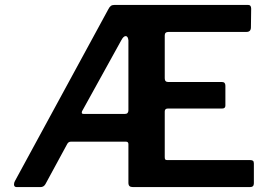

<svg xmlns="http://www.w3.org/2000/svg" viewBox="-20 -762 1096 782"><path d="M1014 -96V-15Q1014 0 998 0H522Q512 0 507.5 -4Q503 -8 503 -18V-175Q503 -185 493 -185H269Q259 -185 254 -176L165 -12Q158 0 145 0H48Q37 0 37 -11Q37 -18 41 -25L421 -724Q426 -734 431.5 -738Q437 -742 447 -742H990Q1003 -742 1003 -727L1002 -651Q1002 -632 984 -632H667Q651 -632 651 -618V-443Q651 -428 665 -428H884Q898 -428 898 -413V-332Q898 -320 885 -320H664Q651 -320 651 -308V-122Q651 -115 653 -112.5Q655 -110 661 -110H999Q1007 -110 1010.5 -107Q1014 -104 1014 -96ZM503 -313V-598Q501 -615 492 -615Q483 -615 474 -598L317 -314Q313 -309 313 -303Q313 -298 321 -298H489Q503 -298 503 -313Z"/></svg>

Font: n
Style: Regular
Weight: 600
Designer: Pablo Impallari, Rodrigo Fuenzalida
Foundry: Impallari Type
Version: Version 1.002; ttfautohint (v1.5)